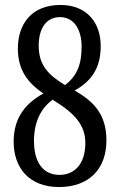

<svg xmlns="http://www.w3.org/2000/svg" viewBox="-20 -744 482 774"><path d="M218 10C336 10 409 -60 409 -178C409 -283 358 -335 281 -379C345 -415 386 -466 386 -558C386 -655 328 -724 224 -724C106 -724 52 -646 52 -548C52 -459 95 -408 155 -367C89 -331 35 -275 35 -173C35 -70 95 10 218 10ZM242 -401C175 -442 136 -481 136 -560C136 -629 166 -675 222 -675C283 -675 309 -618 309 -556C309 -485 291 -438 242 -401ZM220 -39C154 -39 117 -89 117 -176C117 -251 144 -307 192 -342C286 -285 324 -237 324 -167C324 -85 282 -39 220 -39Z"/></svg>

Font: Noto Serif Georgian ExtraCondensed
Style: Regular
Weight: 400
Width: 2
Designer: Monotype Design Team, Akaki Razmadze
Foundry: Google LLC
Version: Version 2.003